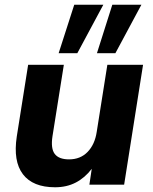

<svg xmlns="http://www.w3.org/2000/svg" viewBox="-20 -781 647 812"><path d="M35 0ZM213 11Q119 11 77 -44Q35 -99 51 -204L99 -507H250L202 -205Q194 -153 211.5 -130Q229 -107 272 -107Q320 -107 350.5 -138.5Q381 -170 389 -223L434 -507H585L505 0H358L368 -67Q339 -29 300.5 -9Q262 11 213 11ZM390 -556 455 -761H578L468 -556ZM228 -556 294 -761H417L307 -556Z"/></svg>

Font: Winston
Style: Bold Italic
Weight: 700
Italic angle: -9°
Designer: Original fonts by Vernon Adams / Changes by Cristiano Sobral
Foundry: Original fonts by Vernon Adams / Changes by Cristiano Sobral
Version: Version 2.503;July 17, 2020;FontCreator 13.0.0.2655 64-bit